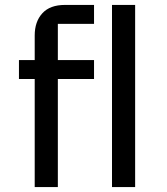

<svg xmlns="http://www.w3.org/2000/svg" viewBox="-20 -760 680 780"><path d="M121 -439H57V-516H121V-616Q121 -672 152 -706Q183 -740 244 -740H362V-663H215V-516H362V-439H215V0H121ZM435 -740H529V0H435Z"/></svg>

Font: Writer
Style: Regular
Weight: 400
Monospace: yes
Designer: Mike Abbink, Paul van der Laan, Pieter van Rosmalen
Foundry: Bold Monday
Version: Version 2.001 2020